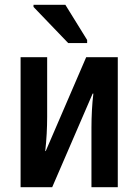

<svg xmlns="http://www.w3.org/2000/svg" viewBox="-20 -782 578 802"><path d="M66 0V-543H177V-294Q177 -260 175 -223Q173 -186 169 -151H171L340 -543H472V0H362V-249Q362 -284 364 -321.5Q366 -359 370 -391H367L198 0ZM265 -602 120 -753V-762H253L344 -615V-602Z"/></svg>

Font: Noto Sans Condensed SemiBold
Style: Regular
Weight: 600
Width: 3
Designer: Monotype Design Team
Foundry: Monotype Imaging Inc.
Version: Version 2.013; ttfautohint (v1.8.4.7-5d5b)